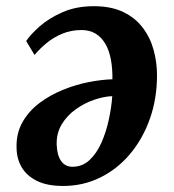

<svg xmlns="http://www.w3.org/2000/svg" viewBox="-20 -585 563 620"><path d="M64.5 -452.5Q78.5 -473.5 108 -499.8Q137.5 -526 181.8 -545.5Q226 -565 283 -565Q339 -565 378 -546.2Q417 -527.5 441.2 -495.2Q465.5 -463 476.2 -423.2Q487 -383.5 487 -342Q487 -266.5 464 -201.5Q441 -136.5 400 -87.8Q359 -39 303.8 -11.8Q248.5 15.5 184 15.5Q132 15.5 99 -1Q66 -17.5 50 -45Q34 -72.5 33.5 -107Q32 -154.5 52.8 -190.8Q73.5 -227 108 -252.8Q142.5 -278.5 184 -295.2Q225.5 -312 267 -320Q308.5 -328 343 -329Q343.5 -364 338 -393.2Q332.5 -422.5 320 -443.8Q307.5 -465 288.5 -476.5Q269.5 -488 243.5 -488Q209.5 -488 181.2 -476.2Q153 -464.5 130.8 -446.2Q108.5 -428 91.5 -407.5ZM214 -46.5Q246 -46.5 269.2 -68.2Q292.5 -90 307.8 -124.8Q323 -159.5 331.5 -199.2Q340 -239 342.5 -274.5Q315.5 -273.5 284 -262.8Q252.5 -252 224.8 -232.2Q197 -212.5 179.5 -183.8Q162 -155 163 -118Q164.5 -82.5 177.8 -64.5Q191 -46.5 214 -46.5Z"/></svg>

Font: Merriweather 20pt
Style: Bold Italic
Weight: 700
Italic angle: -7.8°
Version: Version 2.101